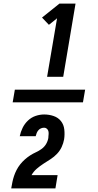

<svg xmlns="http://www.w3.org/2000/svg" viewBox="-20 -870 540 1060"><path d="M240 -446 295 -769 250 -733 212 -773 308 -850H397L329 -446ZM50 -305 62 -375H450L438 -305ZM286 170H42Q45 152 48.5 135Q52 118 57.5 101.5Q63 85 71.5 68.5Q80 52 91.5 37.5Q103 23 117 10.5Q131 -2 146.5 -12Q162 -22 178.5 -29.5Q195 -37 210 -48Q225 -59 234.5 -75Q244 -91 247 -109Q247 -110 247 -111Q247 -112 247 -113Q248 -122 248.5 -130.5Q249 -139 247 -146.5Q245 -154 238.5 -159.5Q232 -165 224 -165Q215 -165 206.5 -161.5Q198 -158 192 -151Q186 -144 182.5 -135.5Q179 -127 177 -118H89Q94 -142 105 -164.5Q116 -187 134.5 -204.5Q153 -222 176.5 -230Q200 -238 224 -238Q251 -238 276 -229.5Q301 -221 316.5 -201.5Q332 -182 335 -155Q338 -128 334 -101Q330 -79 320.5 -58.5Q311 -38 295 -21Q279 -4 259.5 8.5Q240 21 220.5 33.5Q201 46 183 61.5Q165 77 154 97H298Z"/></svg>

Font: iosevka_custom_sans_ss08 Heavy
Style: Italic
Weight: 900
Italic angle: -10°
Designer: Belleve Invis
Foundry: Belleve Invis
Version: Version 10.3.0; ttfautohint (v1.8.3)